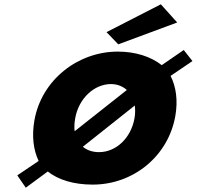

<svg xmlns="http://www.w3.org/2000/svg" viewBox="-20 -847 915 893"><path d="M475.4 -697.5 530.1 -640.8 804.1 -742.4 728.1 -827ZM440.5 -139.4C409.3 -139.4 384.4 -148.6 365.3 -164.4L606.8 -356.2C609.3 -337.8 609.3 -318.1 605.6 -297.1C589.4 -205.1 520.1 -139.4 440.5 -139.4ZM329.8 -297.1C346.3 -390.3 419 -456 496.3 -456C525.2 -456 551 -445.5 569.9 -428.4L327.2 -236.6C324.7 -255 325.9 -274.7 329.8 -297.1ZM875.1 -563 834.6 -614.4 732.2 -544C681.3 -584 610.3 -607 527.8 -607C342.3 -607 173.3 -475.5 140.1 -287.5C127.3 -214.7 134.9 -150.1 159.8 -98.4L60.4 -31.4L99.9 26L202.2 -49.4C251 -10.4 323.3 11.6 411.2 11.6C600.9 11.6 762.6 -121.3 795.4 -307.1C808 -378.8 799.4 -443.4 773.3 -494Z"/></svg>

Font: Hussar Wysoki
Style: Obl
Weight: 700
Foundry: Cannot Into Space Fonts
Version: Version 0.92